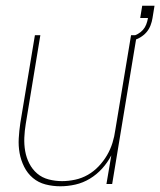

<svg xmlns="http://www.w3.org/2000/svg" viewBox="-20 -643 560 671"><path d="M191 8Q164 8 139 1.5Q114 -5 95 -21Q76 -37 64.5 -60Q53 -83 48.5 -108Q44 -133 45.5 -159.5Q47 -186 51 -213L102 -520H121L70 -210Q66 -186 65 -162Q64 -138 68 -115Q72 -92 82.5 -71.5Q93 -51 110 -36.5Q127 -22 150 -16Q173 -10 197 -10Q219 -10 242.5 -15Q266 -20 287 -32Q308 -44 325 -62Q342 -80 354 -100.5Q366 -121 373 -143.5Q380 -166 383 -189L438 -520H458L372 0H352L369 -100Q356 -75 337 -54Q318 -33 294 -18.5Q270 -4 243.5 2Q217 8 191 8ZM445 -502 441 -516Q452 -519 462 -524.5Q472 -530 479.5 -538.5Q487 -547 491 -557.5Q495 -568 497 -579V-580H470L477 -623H520L513 -580Q511 -567 506 -554Q501 -541 492 -530.5Q483 -520 470.5 -512.5Q458 -505 445 -502Z"/></svg>

Font: Iosevka SS04 Thin Oblique
Style: Regular
Weight: 100
Italic angle: -9°
Monospace: yes
Designer: Belleve Invis
Foundry: Belleve Invis
Version: Version 19.0.0; ttfautohint (v1.8.4)